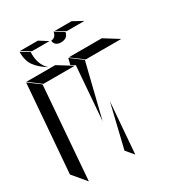

<svg xmlns="http://www.w3.org/2000/svg" viewBox="-301 -1160 1217 1304"><g transform="rotate(-30 307.0 -508.5)"><path d="M191 -1009H51L120 -967H258ZM383 -967 314 -1009Q310 -987 299 -976Q288 -965 269 -963Q274 -920 322 -920Q375 -920 383 -967ZM532 -967 455 -1009H323L393 -967ZM163 -817Q105 -870 110 -967L45 -1006Q44 -938 73 -896.5Q102 -855 163 -817ZM77 -736H323L210 -806H-16ZM687 -736 575 -806H315L409 -736ZM299 -756 331 -736 298 -315 402 -736 311 -804ZM13 -8 70 -736 -20 -803 -75 -113ZM377 -8 409 -409 327 -68Z"/></g></svg>

Font: FFF_HK Layer Middle
Style: Regular
Weight: 400
Italic angle: -5°
Designer: bBox Type GmbH
Foundry: bBox Type GmbH
Version: Version 0.002